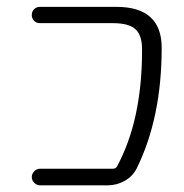

<svg xmlns="http://www.w3.org/2000/svg" viewBox="-20 -565 540 563"><path d="M321.3 -544.9Q454.1 -544.9 454.1 -424.8Q454.1 -219.7 380.9 -71.3Q369.1 -47.9 345.7 -34.7Q322.3 -21.5 294.9 -21.5H97.7Q87.9 -21.5 80.6 -28.8Q73.2 -36.1 73.2 -45.9Q73.2 -55.7 80.6 -63Q87.9 -70.3 97.7 -70.3H311.5Q319.3 -70.3 323.2 -77.1Q396.5 -212.9 396.5 -416Q396.5 -418 396.5 -420.9Q396.5 -461.9 377 -479.5Q357.4 -497.1 311.5 -497.1H96.7Q86.9 -497.1 80.1 -503.9Q73.2 -510.7 73.2 -521Q73.2 -531.2 80.1 -538.1Q86.9 -544.9 96.7 -544.9Z"/></svg>

Font: Rounded Mgen+ 1m light
Style: Regular
Weight: 200
Designer: [Source Han Sans]
Ryoko NISHIZUKA  (kana & ideographs); Paul D. Hunt (Latin, Greek & Cyrillic); Wenlong ZHANG  (bopomofo
Version: Version 1.059.20150602